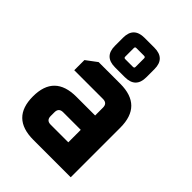

<svg xmlns="http://www.w3.org/2000/svg" viewBox="-226 -894 1002 1002"><g transform="rotate(45 275.0 -393.5)"><path d="M206 0Q44 0 44 -159Q44 -318 206 -318H344V-376Q344 -408 312 -408H100V-483L160 -528H320Q482 -528 482 -366V0ZM182 -152Q182 -120 214 -120H344V-212H214Q182 -212 182 -180ZM160 -648V-708Q160 -787 240 -787H312Q392 -787 392 -708V-648Q392 -569 312 -569H240Q160 -569 160 -648ZM238 -646Q238 -637 247 -637H304Q314 -637 314 -646V-710Q314 -719 304 -719H247Q238 -719 238 -710Z"/></g></svg>

Font: Oxanium
Style: Bold
Weight: 700
Designer: Severin Meyer
Version: Version 2.000